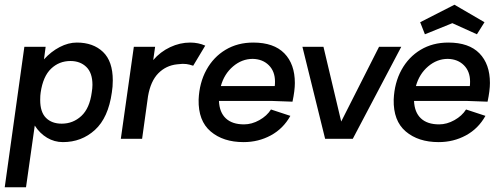

<svg xmlns="http://www.w3.org/2000/svg" viewBox="-26 -587 2114 812"><path d="M451 -247Q451 -220 447 -196Q432 -89 375.5 -37.5Q319 14 240 14Q204 14 173 -4.5Q142 -23 121 -56L84 205H-6L77 -389H167L160 -336Q190 -369 226.5 -388Q263 -407 299 -407Q368 -407 409.5 -367.5Q451 -328 451 -247ZM365 -228Q365 -279 339 -304Q313 -329 272 -329Q224 -329 190 -296.5Q156 -264 146 -196Q144 -184 144 -164Q144 -113 168.5 -88.5Q193 -64 235 -64Q283 -64 318 -96.5Q353 -129 362 -196Q365 -214 365 -228Z M778 -407Q813 -407 842 -394L791 -309Q788 -310 776 -313.5Q764 -317 746 -317Q739 -317 723 -315Q676 -310 643.5 -277Q611 -244 600 -180L575 0H485L540 -389H630L622 -333Q652 -368 693.5 -387.5Q735 -407 778 -407Z M1127 -160H900Q902 -112 929 -86.5Q956 -61 1006 -61Q1039 -61 1071 -79Q1103 -97 1120 -124L1202 -97Q1172 -43 1119.5 -14.5Q1067 14 1004 14Q918 14 865 -31Q812 -76 814 -166Q817 -237 847 -291.5Q877 -346 928 -376.5Q979 -407 1045 -407Q1132 -407 1176.5 -361.5Q1221 -316 1221 -236Q1221 -204 1211 -157ZM1136 -223Q1137 -230 1137 -242Q1137 -285 1111 -311Q1085 -337 1043 -338Q997 -338 959.5 -306Q922 -274 908 -223Z M1577 -389H1671L1466 0H1349L1253 -389H1342L1417 -73Z M1952 -160H1725Q1727 -112 1754 -86.5Q1781 -61 1831 -61Q1864 -61 1896 -79Q1928 -97 1945 -124L2027 -97Q1997 -43 1944.5 -14.5Q1892 14 1829 14Q1743 14 1690 -31Q1637 -76 1639 -166Q1642 -237 1672 -291.5Q1702 -346 1753 -376.5Q1804 -407 1870 -407Q1957 -407 2001.5 -361.5Q2046 -316 2046 -236Q2046 -204 2036 -157ZM1961 -223Q1962 -230 1962 -242Q1962 -285 1936 -311Q1910 -337 1868 -338Q1822 -338 1784.5 -306Q1747 -274 1733 -223ZM1771 -442 1751 -493 1896 -567 2023 -493 1991 -442 1887 -489Z"/></svg>

Font: Neutral Grotesk
Style: Italic
Weight: 400
Italic angle: -8°
Designer: Nawras Khrais
Foundry: Nawras Khrais
Version: Version 1.000